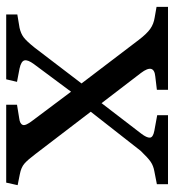

<svg xmlns="http://www.w3.org/2000/svg" viewBox="8 -556 549 604"><g transform="rotate(-90 282.0 -254.5)"><path d="M4 0V-35L45 -43Q62 -46 74.5 -54.5Q87 -63 109 -86L232 -243L99 -417Q81 -441 69 -451.5Q57 -462 36 -466L1 -473L9 -509H254V-475L211 -468Q194 -466 190.5 -457Q187 -448 205 -425L295 -305L382 -422Q396 -441 393.5 -451.5Q391 -462 368 -467L326 -475L334 -509H538V-474L496 -467Q478 -463 466 -454Q454 -445 434 -420L321 -272L458 -92Q477 -67 492.5 -56Q508 -45 528 -42L562 -36V0H301V-35L343 -40Q385 -44 354 -85L259 -209L163 -84Q150 -67 150.5 -57Q151 -47 172 -43L221 -34V0Z"/></g></svg>

Font: Literata 36pt
Style: Regular
Weight: 400
Designer: Latin by Veronika Burian and Jose Scaglione. Greek by Irene Vlachou. Cyrillic by Vera Evstafieva.
Foundry: TypeTogether
Version: Version 3.002